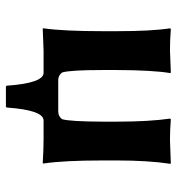

<svg xmlns="http://www.w3.org/2000/svg" viewBox="6 -478 600 652"><g transform="rotate(90 306.0 -152.0)"><path d="M85.9 -200.2V-250Q85.9 -366.2 76.2 -429.2L78.1 -432.1Q116.2 -429.2 149.9 -429.2Q149.9 -429.2 227.1 -432.1L228 -429.2Q218.3 -369.1 217.8 -250V-200.2Q217.8 -90.3 226.1 -63Q235.8 -49.8 252 -49.8H358.9Q375 -49.8 384.8 -63Q392.6 -89.8 393.1 -200.2V-249Q393.1 -357.9 382.8 -429.2L384.8 -432.1Q421.9 -429.2 456.1 -429.2Q456.1 -429.2 535.2 -432.1L536.1 -429.2Q524.9 -355 524.9 -249V-200.2Q524.9 -68.4 535.2 0L534.2 2.9Q486.3 0 452.1 0H389.2H227.1Q262.2 0 271 125L272.9 127.9H342.8L345.2 125Q354 0 389.2 0H227.1H152.8Q152.8 0 77.1 2.9L76.2 0Q85.9 -68.4 85.9 -200.2Z"/></g></svg>

Font: Linux Biolinum
Style: Bold
Weight: 700
Designer: Philipp H. Poll
Foundry: Philipp H. Poll
Version: Version 1.3.2 ; ttfautohint (v0.9)